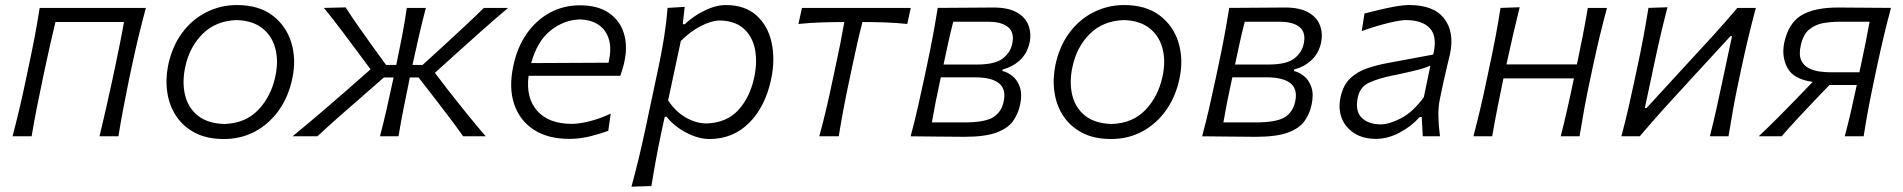

<svg xmlns="http://www.w3.org/2000/svg" viewBox="-20 -526 7346 741"><path d="M28.5 0Q43 -55.5 55.2 -107.2Q67.5 -159 80 -219.5L90.5 -269Q104.5 -334.5 114.5 -387.2Q124.5 -440 133 -495.5H543Q528 -440 515.2 -387.2Q502.5 -334.5 488.5 -269L478 -219.5Q465.5 -159 455.8 -107.2Q446 -55.5 437 0H364Q377.5 -55.5 389.2 -107.2Q401 -159 414 -219.5L424.5 -269Q435 -319.5 443.2 -360Q451.5 -400.5 458.5 -441H194Q184 -400.5 175 -360Q166 -319.5 155 -269L144.5 -219.5Q131.5 -159 121.5 -107.5Q111.5 -56 102 0Z M843.5 10.5Q779 10.5 733.2 -13.2Q687.5 -37 660.5 -77.2Q633.5 -117.5 625.8 -168.5Q618 -219.5 629 -274Q644.5 -348 683.5 -400Q722.5 -452 777.2 -479.2Q832 -506.5 894.5 -506.5Q978.5 -506.5 1031.5 -466.5Q1084.5 -426.5 1104.2 -361.8Q1124 -297 1108 -222.5Q1093.5 -153 1056.5 -100.8Q1019.5 -48.5 965.2 -19Q911 10.5 843.5 10.5ZM846 -47.5Q927.5 -50 977 -102.2Q1026.5 -154.5 1042.5 -230.5Q1055.5 -290.5 1042.5 -339.2Q1029.5 -388 992.2 -417.2Q955 -446.5 894 -448.5Q813 -446 761.8 -395Q710.5 -344 694.5 -265.5Q682.5 -208 694.2 -159Q706 -110 743.5 -79.8Q781 -49.5 846 -47.5Z M1109 0Q1162.5 -43.5 1213.2 -87Q1264 -130.5 1313.5 -173.5L1410 -258.5L1361.5 -324Q1329.5 -367 1297.8 -409.2Q1266 -451.5 1230 -495.5L1314 -497.5Q1336.5 -462 1362.2 -425.5Q1388 -389 1414 -352.5L1470 -275.5H1509L1509.5 -276Q1522 -336 1532 -388Q1542 -440 1550 -495.5H1623.5Q1609 -440 1597 -388Q1585 -336 1572 -276V-275.5H1611L1695.5 -352.5Q1734.5 -388.5 1773.2 -424.5Q1812 -460.5 1847.5 -495.5H1941Q1889.5 -452 1841 -409Q1792.5 -366 1745.5 -323.5L1658.5 -245L1713 -173.5Q1747 -130.5 1782 -87Q1817 -43.5 1854.5 0H1767.5Q1742.5 -35.5 1716.2 -70.2Q1690 -105 1662.5 -140.5L1595.5 -227H1561.5L1558.5 -211Q1546.5 -154 1536.8 -104Q1527 -54 1518 0H1446.5Q1460.5 -54 1472 -104Q1483.5 -154 1495.5 -211L1499 -227H1461.5L1361.5 -139.5Q1321 -104.5 1281.8 -69.8Q1242.5 -35 1205 0Z M2177 10Q2095 10 2040.5 -25.2Q1986 -60.5 1964.5 -123.8Q1943 -187 1961 -271.5Q1976 -343 2012.5 -395.5Q2049 -448 2101.8 -476.8Q2154.5 -505.5 2218 -505.5Q2287 -505.5 2329.8 -476.2Q2372.5 -447 2387.8 -397.2Q2403 -347.5 2389.5 -287Q2387 -274 2382.5 -259.5Q2378 -245 2374 -233.5H2020Q2009 -148 2053.5 -98Q2098 -48 2186.5 -48Q2216 -48 2255.8 -58Q2295.5 -68 2337 -87.5L2327.5 -21Q2300.5 -11 2260.2 -0.5Q2220 10 2177 10ZM2217.5 -451Q2156 -449 2104.8 -408.2Q2053.5 -367.5 2030 -282.5L2328.5 -284Q2329.5 -289.5 2330.5 -294Q2345 -363 2314.8 -406Q2284.5 -449 2217.5 -451Z M2417 194.5Q2432 139.5 2444.8 86.5Q2457.5 33.5 2470.5 -27L2522 -269.5Q2533.5 -324 2542.8 -381.2Q2552 -438.5 2556.5 -495.5L2622.5 -499.5L2615 -432.5H2623Q2642 -451 2668.5 -468Q2695 -485 2724.2 -495.8Q2753.5 -506.5 2780.5 -506.5Q2855 -506.5 2899.2 -466.8Q2943.5 -427 2957.8 -362.2Q2972 -297.5 2956.5 -222Q2934 -114.5 2871.5 -52Q2809 10.5 2718 10.5Q2675.5 10.5 2629 -13.8Q2582.5 -38 2552.5 -75.5H2545.5L2534.5 -25Q2522 33.5 2512.5 85Q2503 136.5 2494 192ZM2706 -49.5Q2785 -52 2830 -101.8Q2875 -151.5 2891 -228.5Q2903.5 -287.5 2893.5 -336.8Q2883.5 -386 2850 -415.8Q2816.5 -445.5 2758.5 -447Q2725 -446.5 2683.5 -424.8Q2642 -403 2607.5 -367.5L2558.5 -138.5Q2586 -96.5 2625.5 -73.2Q2665 -50 2706 -49.5Z M3142 0Q3157 -55.5 3169.2 -107.2Q3181.5 -159 3194 -219.5L3204.5 -269Q3215.5 -319.5 3223.5 -360Q3231.5 -400.5 3238.5 -441Q3196.5 -441 3151.2 -439.5Q3106 -438 3061.5 -433.5L3075 -495.5H3495L3481.5 -433.5Q3439.5 -438 3395 -439.5Q3350.5 -441 3308.5 -441Q3298 -400.5 3288.8 -360Q3279.5 -319.5 3269 -269L3258.5 -219.5Q3245.5 -159 3235.8 -107.2Q3226 -55.5 3217 0Z M3494.5 0Q3509.5 -56 3521.2 -107.2Q3533 -158.5 3546 -219.5L3556.5 -269Q3570.5 -334 3580.2 -386.8Q3590 -439.5 3599 -495.5Q3643 -495.5 3702.2 -496.2Q3761.5 -497 3814.5 -497Q3871 -497 3904.2 -478.2Q3937.5 -459.5 3949.2 -428.2Q3961 -397 3953.5 -361Q3944 -319 3915.8 -293.2Q3887.5 -267.5 3850 -258L3848.5 -252Q3869 -247.5 3888 -232Q3907 -216.5 3916.2 -189.2Q3925.5 -162 3917 -122Q3909.5 -86.5 3889.5 -58.5Q3869.5 -30.5 3825.2 -14.2Q3781 2 3701.5 2Q3641.5 2 3588 1Q3534.5 0 3494.5 0ZM3659 -442Q3648 -399.5 3639.5 -360.8Q3631 -322 3621.5 -277H3751Q3819 -277 3849 -299.5Q3879 -322 3886.5 -356.5Q3896 -400.5 3870.8 -421.2Q3845.5 -442 3796 -442ZM3576.5 -53.5H3700Q3780 -53.5 3812.2 -73Q3844.5 -92.5 3853.5 -133.5Q3864 -181.5 3835.5 -204.5Q3807 -227.5 3744.5 -227.5H3611L3609.5 -220.5Q3599 -172.5 3591.2 -133.5Q3583.5 -94.5 3576.5 -53.5Z M4267.5 10.5Q4203 10.5 4157.2 -13.2Q4111.5 -37 4084.5 -77.2Q4057.5 -117.5 4049.8 -168.5Q4042 -219.5 4053 -274Q4068.5 -348 4107.5 -400Q4146.5 -452 4201.2 -479.2Q4256 -506.5 4318.5 -506.5Q4402.5 -506.5 4455.5 -466.5Q4508.5 -426.5 4528.2 -361.8Q4548 -297 4532 -222.5Q4517.5 -153 4480.5 -100.8Q4443.5 -48.5 4389.2 -19Q4335 10.5 4267.5 10.5ZM4270 -47.5Q4351.5 -50 4401 -102.2Q4450.5 -154.5 4466.5 -230.5Q4479.5 -290.5 4466.5 -339.2Q4453.5 -388 4416.2 -417.2Q4379 -446.5 4318 -448.5Q4237 -446 4185.8 -395Q4134.5 -344 4118.5 -265.5Q4106.5 -208 4118.2 -159Q4130 -110 4167.5 -79.8Q4205 -49.5 4270 -47.5Z M4619.5 0Q4634.5 -56 4646.2 -107.2Q4658 -158.5 4671 -219.5L4681.5 -269Q4695.5 -334 4705.2 -386.8Q4715 -439.5 4724 -495.5Q4768 -495.5 4827.2 -496.2Q4886.5 -497 4939.5 -497Q4996 -497 5029.2 -478.2Q5062.5 -459.5 5074.2 -428.2Q5086 -397 5078.5 -361Q5069 -319 5040.8 -293.2Q5012.5 -267.5 4975 -258L4973.5 -252Q4994 -247.5 5013 -232Q5032 -216.5 5041.2 -189.2Q5050.5 -162 5042 -122Q5034.5 -86.5 5014.5 -58.5Q4994.5 -30.5 4950.2 -14.2Q4906 2 4826.5 2Q4766.5 2 4713 1Q4659.5 0 4619.5 0ZM4784 -442Q4773 -399.5 4764.5 -360.8Q4756 -322 4746.5 -277H4876Q4944 -277 4974 -299.5Q5004 -322 5011.5 -356.5Q5021 -400.5 4995.8 -421.2Q4970.5 -442 4921 -442ZM4701.5 -53.5H4825Q4905 -53.5 4937.2 -73Q4969.5 -92.5 4978.5 -133.5Q4989 -181.5 4960.5 -204.5Q4932 -227.5 4869.5 -227.5H4736L4734.5 -220.5Q4724 -172.5 4716.2 -133.5Q4708.5 -94.5 4701.5 -53.5Z M5290 10Q5241 10 5206.8 -11.8Q5172.5 -33.5 5158.2 -70.2Q5144 -107 5154 -152.5Q5164.5 -199 5192 -224.5Q5219.5 -250 5257.5 -262.8Q5295.5 -275.5 5337 -283L5511.5 -315.5Q5528 -385 5498.5 -416.8Q5469 -448.5 5405.5 -448.5Q5385.5 -448.5 5339 -437.5Q5292.5 -426.5 5235.5 -406L5246 -474Q5270 -480 5301 -487.5Q5332 -495 5363.2 -500.8Q5394.5 -506.5 5419 -506.5Q5514 -506.5 5554 -454Q5594 -401.5 5576 -317Q5571 -295 5564.5 -269Q5558 -243 5551 -210.5L5537.5 -146Q5530.5 -114 5531.2 -78Q5532 -42 5537.5 0H5471L5467 -74.5H5459Q5428 -39 5382.2 -14.5Q5336.5 10 5290 10ZM5309 -46Q5340.5 -46 5386 -69Q5431.5 -92 5475 -150.5L5500.5 -273Q5491 -268.5 5476 -263.5Q5461 -258.5 5432 -251.5Q5403 -244.5 5352 -234Q5302.5 -224 5265.5 -207.8Q5228.5 -191.5 5220 -149Q5209.5 -97 5235.5 -71.5Q5261.5 -46 5309 -46Z M5666.5 0Q5681 -55.5 5693.2 -107.2Q5705.5 -159 5718 -219.5L5728.5 -269Q5742.5 -334.5 5752.5 -387.2Q5762.5 -440 5771 -495.5L5845 -498Q5831.5 -444 5819.5 -392Q5807.5 -340 5794 -277.5H6066Q6079 -339.5 6089 -390.8Q6099 -442 6108 -495.5H6182Q6167 -440 6154.2 -387.2Q6141.5 -334.5 6127.5 -269L6117 -219.5Q6104 -159 6094.5 -107.2Q6085 -55.5 6076 0H6003.5Q6017.5 -55.5 6029.2 -107.2Q6041 -159 6053.5 -219.5L6054.5 -223.5H5782.5L5781.5 -219.5Q5769 -159 5758.8 -107.5Q5748.5 -56 5739 0Z M6237.5 0Q6252.5 -56 6264.2 -107.2Q6276 -158.5 6289 -219.5L6299.5 -269Q6313.5 -334 6323.2 -387Q6333 -440 6342 -495.5L6415.5 -498Q6401.5 -444.5 6389.5 -393.2Q6377.5 -342 6364.5 -280.5L6328 -109H6334.5L6492.5 -281Q6541 -333 6590.2 -387.2Q6639.5 -441.5 6685 -495.5H6756.5Q6741.5 -439.5 6728.8 -387Q6716 -334.5 6702 -269L6691.5 -219.5Q6678.5 -159 6669.2 -107.2Q6660 -55.5 6651 0H6579Q6593 -54.5 6604 -104.5Q6615 -154.5 6627.5 -213L6664.5 -386.5H6658.5L6503.5 -218Q6454 -164.5 6404.2 -109.5Q6354.5 -54.5 6308.5 0Z M6767.5 0Q6805.5 -35.5 6841.2 -71.5Q6877 -107.5 6910.5 -142L6976 -210Q6902.5 -220 6878.8 -263.2Q6855 -306.5 6866 -361Q6882 -436 6931.5 -466.5Q6981 -497 7074 -497Q7127 -497 7184.5 -496.2Q7242 -495.5 7278 -495.5Q7263 -440 7250.5 -387.2Q7238 -334.5 7224 -269.5L7213.5 -219.5Q7200.5 -159 7190.8 -107.2Q7181 -55.5 7172.5 0H7099.5Q7113 -50 7123.8 -97Q7134.5 -144 7146 -198H7040.5L6982.5 -137.5Q6950 -103.5 6917.8 -68.8Q6885.5 -34 6856 0ZM7045 -247H7156L7161 -270Q7171 -317 7179.5 -358.5Q7188 -400 7195.5 -442H7075.5Q7047 -442 7016.5 -436.8Q6986 -431.5 6962.2 -412Q6938.5 -392.5 6929.5 -349.5Q6922 -314 6931.5 -293.5Q6941 -273 6960.5 -263Q6980 -253 7002.8 -250Q7025.5 -247 7045 -247Z"/></svg>

Font: Commissioner Flair Light
Style: Italic
Weight: 300
Italic angle: -12°
Designer: Kostas Bartsokas
Foundry: Kostas Bartsokas
Version: Version 1.000; ttfautohint (v1.8.3)